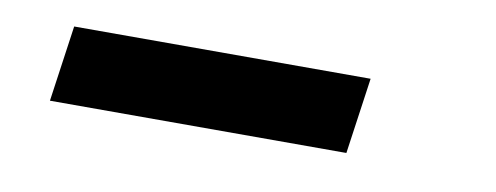

<svg xmlns="http://www.w3.org/2000/svg" viewBox="-27 -51 610 236"><g transform="rotate(10 278.0 67.5)"><path d="M39 115H409L422.5 20H52.5Z"/></g></svg>

Font: Mohave Medium
Style: Italic
Weight: 500
Italic angle: -8°
Designer: Gumpita Rahayu
Foundry: Tokotype
Version: Version 2.002; ttfautohint (v1.8.3)